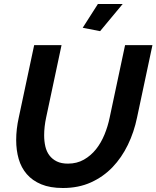

<svg xmlns="http://www.w3.org/2000/svg" viewBox="-20 -936 783 961"><path d="M481 -780 394 -797 470 -916H594ZM295 5Q231 5 186.5 -13.5Q142 -32 114 -64.5Q86 -97 73.5 -140.5Q61 -184 61 -235Q61 -290 74 -348L151 -710H288L211 -348Q206 -325 203.5 -302.5Q201 -280 201 -259Q201 -229 207 -203Q213 -177 227.5 -158Q242 -139 264.5 -128Q287 -117 320 -117Q365 -117 400 -137Q435 -157 460.5 -189Q486 -221 503 -262.5Q520 -304 529 -348L606 -710H743L666 -348Q651 -275 620 -211Q589 -147 543 -99Q497 -51 435 -23Q373 5 295 5Z"/></svg>

Font: PTCRaleway
Style: Bold Italic
Weight: 700
Italic angle: -12°
Designer: Matt McInerney, Pablo Impallari, Rodrigo Fuenzalida
Foundry: Matt McInerney, Pablo Impallari, Rodrigo Fuenzalida
Version: Version 3.000g; ttfautohint (v1.5) -l 8 -r 28 -G 28 -x 14 -D